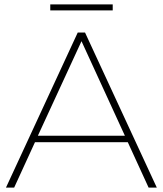

<svg xmlns="http://www.w3.org/2000/svg" viewBox="-20 -847 736 867"><path d="M7 0 331 -700H364L688 0H651L557 -205H138L44 0ZM544 -234 348 -661 151 -234ZM207 -800V-827H489V-800Z"/></svg>

Font: Montserrat Thin ExtraLight
Style: Regular
Weight: 250
Version: Version 9.000